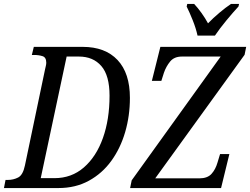

<svg xmlns="http://www.w3.org/2000/svg" viewBox="-38 -951 1265 971"><path d="M-18 0 -10 -41H1Q30 -41 54 -53.5Q78 -66 88 -114L190 -601Q192 -610 194 -618.5Q196 -627 196 -634Q196 -661 177 -667Q158 -673 135 -673H123L133 -714H380Q494 -714 556.5 -647.5Q619 -581 619 -456Q619 -365 595 -283Q571 -201 525 -137.5Q479 -74 411.5 -37Q344 0 258 0ZM237 -50Q324 -50 386.5 -104.5Q449 -159 482.5 -253Q516 -347 516 -467Q516 -569 474.5 -617Q433 -665 361 -665H299L168 -50ZM620 0 628 -39 1078 -665H882Q843 -665 822.5 -640Q802 -615 791 -583L778 -542H730L773 -714H1207L1199 -674L747 -49H970Q1011 -49 1031.5 -71.5Q1052 -94 1062 -129L1075 -172H1122L1080 0ZM961 -771Q953 -808 936.5 -849Q920 -890 906 -918L909 -931H944Q962 -912 981 -885.5Q1000 -859 1014 -833Q1039 -859 1071 -886Q1103 -913 1130 -931H1171L1168 -918Q1142 -890 1108 -849Q1074 -808 1049 -771Z"/></svg>

Font: Noto Serif Condensed
Style: Italic
Weight: 400
Width: 3
Italic angle: -12°
Designer: Monotype Design Team
Foundry: Monotype Imaging Inc.
Version: Version 2.014; ttfautohint (v1.8.4.7-5d5b)